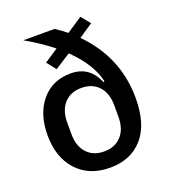

<svg xmlns="http://www.w3.org/2000/svg" viewBox="-139 -854 852 966"><g transform="rotate(-20 287.0 -370.5)"><path d="M403 -753 443 -704 367 -653Q525 -493 525 -274Q525 -133 460.5 -60.5Q396 12 286 12Q174 12 109 -59Q44 -130 44 -249Q44 -363 102.5 -432.5Q161 -502 259 -502Q360 -502 400 -404L406 -407Q384 -505 285 -600L201 -546L162 -595L236 -644Q173 -694 93 -740H260Q293 -719 319 -697ZM411 -214V-276Q411 -341 377 -378Q343 -415 285 -415Q227 -415 193 -378Q159 -341 159 -276V-214Q159 -149 193 -112Q227 -75 285 -75Q343 -75 377 -112Q411 -149 411 -214Z"/></g></svg>

Font: IBM Plex Sans Medm
Style: Regular
Weight: 500
Designer: Mike Abbink, Paul van der Laan, Pieter van Rosmalen
Foundry: Bold Monday
Version: Version 3.005